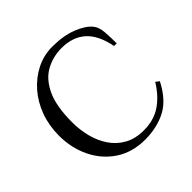

<svg xmlns="http://www.w3.org/2000/svg" viewBox="-178 -841 1022 1022"><g transform="rotate(-45 332.5 -330.0)"><path d="M354 20Q259 20 189.5 -25.5Q120 -71 82 -148.5Q44 -226 44 -320Q44 -395 68 -460.5Q92 -526 135 -575Q178 -624 234 -652Q290 -680 354 -680Q437 -680 497 -656.5Q557 -633 584 -600Q603 -577 606 -536Q609 -495 609 -450H589Q570 -548 518.5 -594Q467 -640 384 -640Q319 -640 264 -610Q209 -580 176.5 -510Q144 -440 144 -320Q144 -264 157.5 -210.5Q171 -157 200 -114Q229 -71 274.5 -45.5Q320 -20 384 -20Q459 -20 513 -56Q567 -92 609 -160L629 -145Q581 -51 512 -15.5Q443 20 354 20Z"/></g></svg>

Font: El Messiri
Style: Regular
Weight: 400
Designer: Mohamed Gaber
Foundry: Kief Type Foundry
Version: Version 2.020